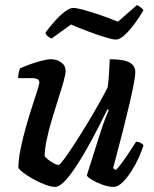

<svg xmlns="http://www.w3.org/2000/svg" viewBox="-20 -732 602 752"><path d="M196 0Q180 0 156.5 -9Q133 -18 109.5 -31Q86 -44 70 -56.5Q54 -69 52 -75Q52 -105 60 -145.5Q68 -186 80 -229Q92 -272 104.5 -310.5Q117 -349 125.5 -375.5Q134 -402 134 -409Q134 -419 126 -422.5Q118 -426 106 -426H51Q51 -437 53.5 -448Q56 -459 58 -464Q73 -471 96 -479.5Q119 -488 142.5 -494Q166 -500 180 -500Q203 -500 220 -487.5Q237 -475 237 -453Q237 -442 229 -413Q221 -384 208.5 -345.5Q196 -307 183.5 -265Q171 -223 163 -185Q155 -147 155 -120Q165 -108 182.5 -97Q200 -86 209 -86Q214 -86 231.5 -109.5Q249 -133 273 -170Q297 -207 322 -248.5Q347 -290 368.5 -328Q390 -366 402 -391Q405 -414 407 -445Q409 -476 410 -500Q464 -500 487 -487.5Q510 -475 510 -449Q510 -423 487 -324.5Q464 -226 423 -73L434 -66Q444 -76 459 -96.5Q474 -117 488.5 -139Q503 -161 513 -177Q522 -177 530.5 -172.5Q539 -168 542 -163Q536 -142 523.5 -114.5Q511 -87 494 -60.5Q477 -34 459 -17Q441 0 425 0Q405 0 381.5 -8.5Q358 -17 340.5 -27.5Q323 -38 320 -45L373 -212Q382 -241 391.5 -265.5Q401 -290 406 -301L401 -304Q384 -270 363 -229Q342 -188 319 -147.5Q296 -107 273.5 -73.5Q251 -40 231 -20Q211 0 196 0ZM434 -577Q421 -577 390.5 -586.5Q360 -596 324 -609.5Q288 -623 258 -636L182 -581Q177 -583 169 -588.5Q161 -594 158 -604Q174 -626 194 -648.5Q214 -671 233.5 -686Q253 -701 267 -701Q280 -701 310.5 -692.5Q341 -684 377 -671.5Q413 -659 442 -647L516 -712Q523 -709 530.5 -703.5Q538 -698 542 -692Q527 -666 507.5 -639.5Q488 -613 468.5 -595Q449 -577 434 -577Z"/></svg>

Font: Texturina SemiBold
Style: Italic
Weight: 600
Italic angle: -11°
Designer: Guillermo Torres Carreño
Foundry: Omnibus-Type
Version: Version 1.002; ttfautohint (v1.8.3)